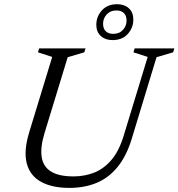

<svg xmlns="http://www.w3.org/2000/svg" viewBox="-20 -906 870 936"><path d="M197 -257Q176 -187.5 183.2 -140.5Q190.5 -93.5 228.8 -69.8Q267 -46 338 -46Q391.5 -46 438.5 -64.2Q485.5 -82.5 522.8 -125.8Q560 -169 583 -244.5L700 -628.5L630.5 -651L636.5 -670H830L824 -651L743 -627L623 -232Q597 -145.5 553.2 -92Q509.5 -38.5 450.2 -14.2Q391 10 318.5 10Q234 10 180.2 -19.5Q126.5 -49 110.5 -109.2Q94.5 -169.5 122.5 -261.5L234.5 -628.5L165 -651L171 -670H397L391 -651L310 -627ZM551 -885.5Q586.5 -885.5 608.2 -865.5Q630 -845.5 630 -811Q630 -770.5 603 -740.5Q576 -710.5 528.5 -710.5Q493.5 -710.5 471.5 -730.5Q449.5 -750.5 449.5 -785Q449.5 -825.5 476.8 -855.5Q504 -885.5 551 -885.5ZM532 -741Q562 -741 579.5 -760.5Q597 -780 597 -805.5Q597 -829.5 584 -842.2Q571 -855 547.5 -855Q517.5 -855 500 -835.5Q482.5 -816 482.5 -790.5Q482.5 -766.5 495.5 -753.8Q508.5 -741 532 -741Z"/></svg>

Font: Newsreader 16pt
Style: Italic
Weight: 400
Italic angle: -17°
Designer: Hugues Gentile
Foundry: Production Type
Version: Version 1.003